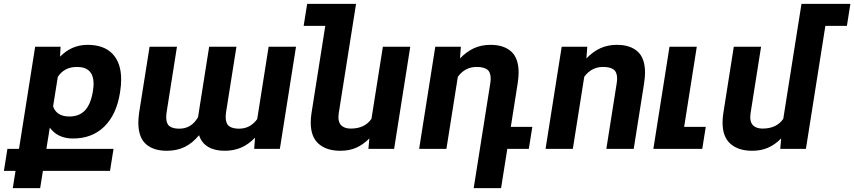

<svg xmlns="http://www.w3.org/2000/svg" viewBox="-70 -770 4418 993"><path d="M556.6 -359.4Q556.6 -329.1 551.8 -299.3L550.3 -289.1Q532.2 -176.8 469.2 -115.2Q406.2 -53.7 307.6 -53.7Q228.5 -53.7 187.5 -109.9L169.9 0H517.1L499 113.8H151.9L137.7 203.1H-3.9L10.3 113.8H-49.8L-31.7 0H28.3L111.8 -528.3H243.2L240.7 -477.1Q300.8 -538.1 382.8 -538.1Q467.8 -538.1 512.2 -491.2Q556.6 -444.3 556.6 -359.4ZM414.1 -335.9Q414.1 -423.8 328.1 -423.8Q262.7 -423.8 229 -372.6L204.6 -219.7Q223.1 -167.5 288.6 -167.5Q340.3 -167.5 370.1 -199.7Q399.9 -231.9 410.6 -299.3Q414.1 -322.3 414.1 -335.9Z M1260.3 -154.3 1319.3 -528.3H1460.9L1377.4 0H1244.6L1249 -58.1Q1215.8 -23.4 1177.5 -6.8Q1139.2 9.8 1091.8 9.8Q1040.5 9.8 1006.3 -10.5Q972.2 -30.8 959.5 -70.8Q925.8 -29.8 885.3 -10Q844.7 9.8 793 9.8Q723.1 9.8 684.3 -25.1Q645.5 -60.1 645.5 -135.3Q645.5 -160.2 649.9 -189.5L703.6 -528.3H845.2L792 -191.4Q789.6 -174.3 789.6 -163.6Q789.6 -130.4 806.6 -117.4Q823.7 -104.5 857.4 -104.5Q919.9 -104.5 954.1 -163.6L1011.7 -528.3H1152.8L1099.6 -192.4Q1097.2 -175.3 1097.2 -165.5Q1097.2 -131.3 1114.5 -117.9Q1131.8 -104.5 1166 -104.5Q1224.6 -104.5 1260.3 -154.3Z M2051.8 -528.3 1968.3 0H1835.4L1840.3 -54.2Q1808.6 -22 1772.5 -6.1Q1736.3 9.8 1690.4 9.8Q1619.1 9.8 1578.1 -26.1Q1537.1 -62 1537.1 -135.7Q1537.1 -161.1 1541 -184.6L1612.3 -636.2H1500.5L1518.6 -750H1771.5L1682.1 -185.5Q1680.2 -169.9 1680.2 -164.6Q1680.2 -133.8 1697.3 -119.4Q1714.4 -105 1744.1 -105Q1815.9 -105 1851.1 -155.3L1910.2 -528.3Z M2665 0H2553.7L2521.5 203.1H2379.9L2465.3 -336.9Q2467.8 -353 2467.8 -363.8Q2467.8 -397 2449.7 -410.4Q2431.6 -423.8 2395 -423.8Q2335.4 -423.8 2297.9 -373L2238.8 0H2097.7L2181.2 -528.3H2313.5L2309.1 -467.8Q2343.3 -503.4 2381.6 -520.8Q2419.9 -538.1 2466.8 -538.1Q2535.2 -538.1 2573.7 -503.7Q2612.3 -469.2 2612.3 -394Q2612.3 -372.1 2607.4 -338.9L2571.8 -113.8H2683.1Z M2951.7 -373 2892.6 0H2751.5L2835 -528.3H2967.3L2962.9 -467.8Q2997.1 -503.4 3035.4 -520.8Q3073.7 -538.1 3120.6 -538.1Q3189 -538.1 3227.5 -503.7Q3266.1 -469.2 3266.1 -394Q3266.1 -372.1 3261.2 -338.9L3207.5 0H3065.9L3119.1 -336.9Q3121.6 -353 3121.6 -363.8Q3121.6 -397 3103.5 -410.4Q3085.4 -423.8 3048.8 -423.8Q2989.3 -423.8 2951.7 -373Z M3580.1 -113.8 3562 0H3309.1L3392.6 -528.3H3533.7L3468.3 -113.8Z M4310.1 -636.2H4198.7L4098.1 0H3965.3L3970.2 -54.2Q3938.5 -22 3902.3 -6.1Q3866.2 9.8 3820.3 9.8Q3749 9.8 3708 -26.1Q3667 -62 3667 -135.7Q3667 -161.1 3670.9 -184.6L3725.1 -528.3H3866.2L3812 -185.5Q3810.1 -169.9 3810.1 -164.6Q3810.1 -133.8 3827.1 -119.4Q3844.2 -105 3874 -105Q3945.8 -105 3981 -155.3L4057.1 -636.2L4075.2 -750H4328.1Z"/></svg>

Font: Mardoto
Style: Bold Italic
Weight: 700
Italic angle: -12°
Designer: Christian Robertson, Vahan Hovhannisyan
Foundry: Google
Version: Version 1.000